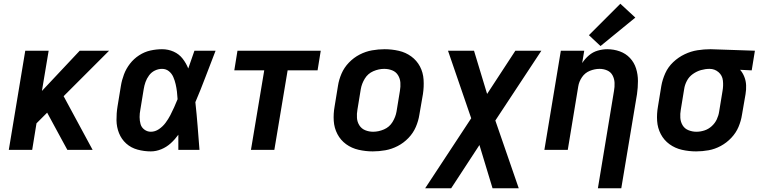

<svg xmlns="http://www.w3.org/2000/svg" viewBox="-20 -801 4072 1026"><path d="M27 0H152L175 -142L232 -199L310 -55L340 0H475L320 -287L563 -530H406L204 -315L240 -530H115Z M786 8Q814 8 842 -3.5Q870 -15 892.5 -35.5Q915 -56 933 -81Q933 -40 933 0H1046Q1041 -64 1036 -127.5Q1031 -191 1024 -255Q1053 -323 1079 -392Q1105 -461 1132 -530H1019Q1003 -483 986 -435Q975 -463 956 -487.5Q937 -512 908 -525Q879 -538 846 -538Q815 -538 783.5 -531Q752 -524 723.5 -505.5Q695 -487 674.5 -460.5Q654 -434 642.5 -403.5Q631 -373 626 -342L608 -232Q602 -195 602.5 -158.5Q603 -122 616 -89.5Q629 -57 654.5 -34Q680 -11 715 -1.5Q750 8 786 8ZM786 -97Q767 -97 751.5 -108.5Q736 -120 731 -138Q726 -156 726 -175.5Q726 -195 730 -215L748 -325Q751 -344 757.5 -362.5Q764 -381 776.5 -398Q789 -415 807.5 -424Q826 -433 846 -433Q867 -433 882.5 -420.5Q898 -408 906 -389.5Q914 -371 918.5 -351.5Q923 -332 925.5 -311.5Q928 -291 929 -271Q920 -249 910.5 -227.5Q901 -206 890 -185Q879 -164 864.5 -144.5Q850 -125 829.5 -111Q809 -97 786 -97Z M1321 0H1446L1517 -425H1677L1694 -530H1249L1232 -425H1392Z M1972 8Q2005 8 2039 2Q2073 -4 2105 -20.5Q2137 -37 2162.5 -63.5Q2188 -90 2202 -122.5Q2216 -155 2221 -188L2240 -298Q2246 -337 2243.5 -375.5Q2241 -414 2224 -446Q2207 -478 2177.5 -499.5Q2148 -521 2111 -529.5Q2074 -538 2035 -538Q2002 -538 1968 -532Q1934 -526 1902 -509.5Q1870 -493 1844.5 -466.5Q1819 -440 1805 -407.5Q1791 -375 1786 -342L1768 -232Q1761 -193 1763.5 -155Q1766 -117 1783 -84.5Q1800 -52 1829.5 -30.5Q1859 -9 1896.5 -0.5Q1934 8 1972 8ZM1974 -97Q1952 -97 1932 -105Q1912 -113 1900.5 -131Q1889 -149 1887.5 -171Q1886 -193 1890 -215L1908 -325Q1913 -354 1929.5 -381Q1946 -408 1975 -420.5Q2004 -433 2033 -433Q2056 -433 2076 -425Q2096 -417 2107 -399Q2118 -381 2119.5 -359.5Q2121 -338 2117 -315L2099 -205Q2094 -176 2077.5 -149Q2061 -122 2032 -109.5Q2003 -97 1974 -97Z M2252 205H2391L2542 -26L2612 205H2752L2627 -157L2873 -530H2734L2583 -299L2513 -530H2374L2498 -169Z M3175 205H3300L3384 -298Q3389 -333 3389 -368Q3389 -403 3379 -435Q3369 -467 3346.5 -491Q3324 -515 3292 -526.5Q3260 -538 3225 -538Q3200 -538 3174 -530.5Q3148 -523 3127 -505Q3106 -487 3091 -464L3102 -530H2977L2889 0H3014L3070 -339Q3074 -365 3090 -388.5Q3106 -412 3132 -422.5Q3158 -433 3184 -433Q3206 -433 3225 -424.5Q3244 -416 3253.5 -398Q3263 -380 3264 -358.5Q3265 -337 3261 -315ZM3189 -555 3375 -707 3295 -781 3127 -613Z M3700 8Q3733 8 3766.5 2Q3800 -4 3831.5 -21Q3863 -38 3888 -64.5Q3913 -91 3926.5 -123Q3940 -155 3945 -188L3964 -298Q3968 -322 3967 -345.5Q3966 -369 3957.5 -390.5Q3949 -412 3935 -428L3997 -425L4014 -530L3778 -538H3777Q3742 -538 3707 -532.5Q3672 -527 3638.5 -511Q3605 -495 3577.5 -469Q3550 -443 3535 -409.5Q3520 -376 3514 -342L3496 -232Q3489 -193 3491.5 -155Q3494 -117 3511 -84.5Q3528 -52 3557.5 -30.5Q3587 -9 3624 -0.5Q3661 8 3700 8ZM3701 -97Q3680 -97 3659.5 -105Q3639 -113 3628 -131Q3617 -149 3615.5 -171Q3614 -193 3618 -215L3636 -325Q3639 -347 3650.5 -369Q3662 -391 3682.5 -405.5Q3703 -420 3726 -426.5Q3749 -433 3772 -433Q3799 -433 3819.5 -415.5Q3840 -398 3843 -370.5Q3846 -343 3841 -315L3823 -205Q3820 -184 3810.5 -163.5Q3801 -143 3783.5 -127Q3766 -111 3744.5 -104Q3723 -97 3702 -97Z"/></svg>

Font: Iosevka Sparkle Oblique
Style: Bold
Weight: 700
Italic angle: -9°
Designer: Belleve Invis
Foundry: Belleve Invis
Version: Version 4.5.0; ttfautohint (v1.8.3)